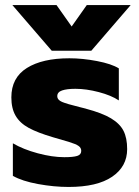

<svg xmlns="http://www.w3.org/2000/svg" viewBox="-20 -726 549 761"><path d="M29 -706H204L264 -621L324 -706H498L342 -525H185ZM31 -29V-158Q72 -134 129.5 -118.5Q187 -103 235 -103Q270 -103 286 -108Q302 -113 302 -128Q302 -140 291.5 -147.5Q281 -155 253.5 -163.5Q226 -172 190 -182Q129 -200 94 -219Q59 -238 42 -267Q25 -296 25 -340Q25 -418 86.5 -456.5Q148 -495 255 -495Q307 -495 364.5 -484Q422 -473 451 -455V-328Q421 -348 371.5 -361Q322 -374 279 -374Q245 -374 226 -367.5Q207 -361 207 -345Q207 -330 226 -322Q245 -314 294 -302Q326 -294 321 -295Q385 -278 420 -257Q455 -236 469.5 -207.5Q484 -179 484 -135Q484 -66 424.5 -25.5Q365 15 252 15Q194 15 131 3.5Q68 -8 31 -29Z"/></svg>

Font: Prompt
Style: Bold
Weight: 700
Designer: Katatrad Team
Foundry: CadsonDemak
Version: Version 1.000